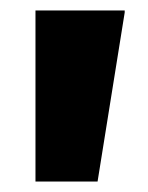

<svg xmlns="http://www.w3.org/2000/svg" viewBox="-20 -828 284 368"><path d="M219 -808V-804L167 -480H48V-808Z"/></svg>

Font: Encode Sans Normal
Style: Black
Weight: 900
Designer: Pablo Impallari, Andres Torresi
Foundry: Pablo Impallari, Andres Torresi
Version: Version 1.000; ttfautohint (v1.00) -l 8 -r 50 -G 200 -x 14 -